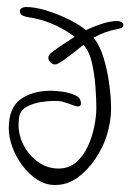

<svg xmlns="http://www.w3.org/2000/svg" viewBox="-20 -539 372 548"><path d="M332 -468Q332 -461 326 -459Q320 -457 315 -456Q277 -449 247 -431Q265 -410 276 -373Q287 -336 292 -297.5Q297 -259 297 -231Q297 -189 283 -147Q273 -117 252 -85.5Q231 -54 202 -32.5Q173 -11 137 -11Q110 -11 86 -26.5Q62 -42 43.5 -67Q25 -92 15 -120Q5 -148 5 -173Q5 -231 38.5 -255.5Q72 -280 126 -280Q137 -280 157 -277.5Q177 -275 194 -267.5Q211 -260 211 -244Q211 -235 202 -235Q198 -235 183.5 -240.5Q169 -246 164 -247Q157 -250 149 -250.5Q141 -251 133 -251Q118 -251 96 -247.5Q74 -244 56.5 -234.5Q39 -225 35 -207Q34 -201 33.5 -195Q33 -189 33 -182Q33 -152 48 -123.5Q63 -95 89 -76.5Q115 -58 147 -58Q177 -58 197.5 -76Q218 -94 230.5 -121Q243 -148 249 -177.5Q255 -207 255 -231Q255 -255 252.5 -290.5Q250 -326 242.5 -359.5Q235 -393 218 -411Q212 -406 195 -392.5Q178 -379 161 -367Q144 -355 137 -355Q130 -355 124 -361Q118 -367 118 -374Q118 -379 120.5 -382.5Q123 -386 127 -389Q141 -400 159.5 -412Q178 -424 193 -434Q164 -456 130 -470.5Q96 -485 60 -490Q53 -491 45 -494.5Q37 -498 37 -507Q37 -514 43 -516.5Q49 -519 54 -519Q80 -519 112.5 -509Q145 -499 175.5 -484Q206 -469 225 -453Q244 -462 269 -470.5Q294 -479 315 -479Q320 -479 326 -476.5Q332 -474 332 -468Z"/></svg>

Font: Ingrid Darling
Style: Regular
Weight: 400
Designer: Robert E. Leuschke
Foundry: Robert E. Leuschke
Version: Version 1.010; ttfautohint (v1.8.3)